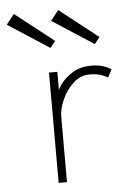

<svg xmlns="http://www.w3.org/2000/svg" viewBox="-119 -675 477 712"><g transform="rotate(-5 120.0 -319.0)"><path d="M101.5 0H70.5V-410.5H101.5V-333.5H99Q100.5 -347 116.8 -368Q133 -389 161.2 -405.8Q189.5 -422.5 226.5 -422.5Q255.5 -422.5 275.5 -415.5Q295.5 -408.5 302.5 -401.5L287 -373Q280 -378.5 262.5 -384.5Q245 -390.5 220 -390.5Q185 -390.5 158.2 -365.5Q131.5 -340.5 116.5 -306Q101.5 -271.5 101.5 -243ZM249 -501 95 -601 124.5 -638.5 268.5 -525.5ZM84 -501 -70 -601 -40.5 -638.5 103.5 -525.5Z"/></g></svg>

Font: League Spartan Thin Thin
Style: Regular
Weight: 250
Version: Version 2.002